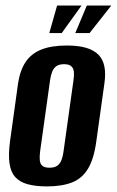

<svg xmlns="http://www.w3.org/2000/svg" viewBox="-20 -668 423 696"><path d="M150 7.7Q109 7.7 80.6 -0.1Q52.1 -7.8 35.6 -25.8Q19.1 -43.8 14.5 -75.5Q9.9 -107.1 16.3 -155.7L45.5 -365.9Q52.6 -412.9 72.8 -443.2Q93 -473.5 129.7 -488.3Q166.4 -503 222 -503Q264 -503 292.5 -494.6Q320.9 -486.1 337.3 -469.2Q353.6 -452.2 358.5 -426.5Q363.5 -400.8 358.5 -365.9L329.2 -156.4Q320.5 -91.6 298.7 -56Q277 -20.4 240.5 -6.4Q204 7.7 150 7.7ZM159.5 -60Q177.5 -60 187.6 -67.3Q197.6 -74.6 202.9 -88Q208.1 -101.3 210.1 -117.7L246.5 -377.9Q249.1 -395 247.8 -407.9Q246.5 -420.7 238.3 -428Q230.2 -435.3 212.2 -435.3Q194.1 -435.3 184.1 -428Q174 -420.7 169.1 -407.9Q164.2 -395 161.6 -377.9L125.2 -117.7Q123.2 -101.3 124.2 -88Q125.2 -74.6 133.3 -67.3Q141.5 -60 159.5 -60ZM158.7 -548.1 187 -648H275.6L203.7 -548.1ZM252.9 -548.1 294.8 -648H383.5L304.7 -548.1Z"/></svg>

Font: Alumni Sans Thin
Style: Italic
Weight: 100
Italic angle: -8°
Designer: Robert E. Leuschke
Foundry: Robert E. Leuschke
Version: Version 1.016